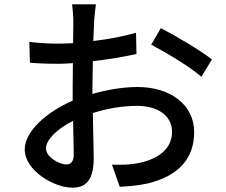

<svg xmlns="http://www.w3.org/2000/svg" viewBox="-20 -825 1040 885"><path d="M721 -695 677 -619C740 -586 860 -515 908 -471L957 -551C907 -590 795 -658 721 -695ZM317 -268 320 -113C320 -80 306 -67 286 -67C252 -67 192 -101 192 -141C192 -181 244 -232 317 -268ZM115 -632 118 -536C151 -533 189 -531 250 -531C269 -531 291 -532 316 -534L315 -423V-361C197 -310 94 -221 94 -136C94 -40 227 40 314 40C373 40 412 9 412 -97L408 -304C474 -325 543 -337 613 -337C704 -337 773 -294 773 -217C773 -133 700 -89 616 -73C579 -65 536 -65 496 -66L532 36C569 34 614 31 659 21C806 -14 875 -97 875 -216C875 -344 763 -424 614 -424C553 -424 479 -413 406 -392V-427L408 -543C477 -551 551 -563 609 -576L607 -674C552 -658 480 -644 410 -636L414 -728C416 -752 419 -786 422 -805H312C315 -787 318 -747 318 -726L317 -626C292 -625 269 -624 248 -624C211 -624 172 -625 115 -632Z"/></svg>

Font: ChiuKong Gothic CL Medium
Style: Regular
Weight: 500
Designer: Ryoko NISHIZUKA 西塚涼子 (kana, bopomofo & ideographs); Paul D. Hunt (Latin, Greek & Cyrillic); Sandoll Communications 산돌커뮤니
Foundry: Adobe
Version: Version 1.300